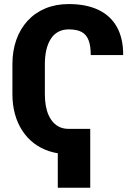

<svg xmlns="http://www.w3.org/2000/svg" viewBox="-20 -741 651 936"><path d="M314.9 -112.8V10.3Q264.2 10.3 221.4 -3.4Q178.7 -17.1 145.3 -42.7Q111.8 -68.4 88.4 -104.5Q64.9 -140.6 52.7 -185.5Q40.5 -230.5 40.5 -282.2V-428.2Q40.5 -493.2 59.6 -546.9Q78.6 -600.6 114.5 -639.6Q150.4 -678.7 201.2 -700Q252 -721.2 314.9 -721.2Q399.4 -721.2 458.7 -693.4Q518.1 -665.5 549.3 -610.4Q580.6 -555.2 580.6 -472.7H422.4Q422.4 -517.1 411.9 -544.7Q401.4 -572.3 378.2 -585Q355 -597.7 314.9 -597.7Q285.2 -597.7 263.2 -585.4Q241.2 -573.2 227.1 -550.5Q212.9 -527.8 205.8 -497.1Q198.7 -466.3 198.7 -429.2V-282.2Q198.7 -252.4 203.1 -226.6Q207.5 -200.7 216.8 -179.9Q226.1 -159.2 240 -144Q253.9 -128.9 272.5 -120.8Q291 -112.8 314.9 -112.8ZM419.9 -112.8V174.3H261.7V-112.8Z"/></svg>

Font: Roboto ExtraBold
Style: Regular
Weight: 800
Designer: Christian Robertson
Foundry: Google
Version: Version 3.009; 2024